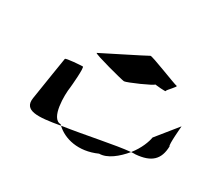

<svg xmlns="http://www.w3.org/2000/svg" viewBox="-126 -1007 1173 1071"><g transform="rotate(30 460.5 -471.0)"><path d="M118 -260C105 -175 190 -180 330 -205C329 -207 325 -209 324 -211C258 -211 260 -366 268 -416C269 -424 281 -552 270 -552C260 -552 163 -546 162 -538C162 -538 130 -340 118 -260ZM299 -656C296 -648 498 -595 510 -595C526 -595 671 -659 670 -667C670 -667 746 -658 739 -665C738 -672 789 -720 777 -720C765 -720 574 -798 567 -792C559 -786 300 -657 299 -656ZM330 -205C384 -153 483 -127 592 -176C644 -176 699 -221 742 -273C649 -265 479 -227 330 -205ZM742 -273C752 -274 762 -274 770 -274C867 -282 910 -322 912 -408C902 -408 915 -546 914 -538L805 -403C801 -376 782 -322 742 -273Z"/></g></svg>

Font: Ampere
Style: SCUltExtIta
Weight: 400
Version: Version 1